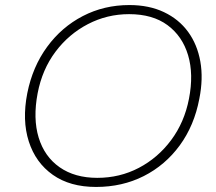

<svg xmlns="http://www.w3.org/2000/svg" viewBox="-20 -730 856 760"><path d="M360 10Q257 10 189 -38Q121 -86 94 -170Q67 -254 88 -361Q109 -466 166.5 -544.5Q224 -623 308 -666.5Q392 -710 492 -710Q570 -710 629 -682Q688 -654 724.5 -604Q761 -554 773 -486.5Q785 -419 769 -339Q749 -233 691.5 -154.5Q634 -76 549 -33Q464 10 360 10ZM365 -26Q454 -26 529.5 -65.5Q605 -105 657.5 -175.5Q710 -246 728 -339Q747 -436 724.5 -511.5Q702 -587 643 -630.5Q584 -674 491 -674Q404 -674 328 -634.5Q252 -595 199.5 -525Q147 -455 129 -361Q110 -261 133 -185.5Q156 -110 216 -68Q276 -26 365 -26Z"/></svg>

Font: REM Medium Thin
Style: Italic
Weight: 250
Italic angle: -11°
Version: Version 1.005;gftools[0.9.28]